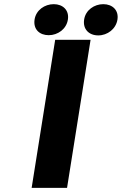

<svg xmlns="http://www.w3.org/2000/svg" viewBox="-20 -902 585 922"><path d="M146 -808C139 -761 170 -733 214 -733C257 -733 299 -762 306 -808C313 -853 282 -882 238 -882C195 -882 153 -854 146 -808ZM132 0H302L415 -711H245ZM384 -808C377 -762 407 -732 452 -732C496 -732 537 -763 544 -808C551 -853 520 -882 476 -882C433 -882 391 -854 384 -808Z"/></svg>

Font: Asimov Pro
Style: UltObl
Weight: 900
Designer: Google
Version: Version 2.000980; 2014